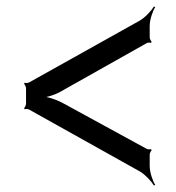

<svg xmlns="http://www.w3.org/2000/svg" viewBox="-20 -606 540 590"><path d="M430 -149 170 -291C151 -301 122 -310 107 -310V-306C122 -306 151 -315 169 -326L430 -473C433 -475 442 -476 444 -474L446 -478C444 -479 440 -487 440 -491V-526C440 -545 449 -572 457 -584L453 -586C446 -574 427 -553 410 -543L70 -353C67 -351 58 -350 56 -352L54 -348C56 -347 60 -339 60 -335V-287C60 -283 56 -275 54 -274L56 -270C58 -272 67 -271 70 -269L410 -79C427 -69 446 -48 453 -36L457 -38C449 -50 440 -77 440 -96V-131C440 -135 444 -143 446 -144L444 -148C442 -146 433 -147 430 -149Z"/></svg>

Font: Gamestation Storm
Style: Regular
Weight: 400
Designer: Jonas Hecksher
Foundry: Jonas Hecksher, Playtypeª, e-types AS
Version: Version 1.003